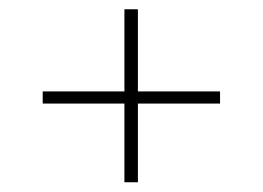

<svg xmlns="http://www.w3.org/2000/svg" viewBox="-20 -458 556 406"><path d="M271.6 -72.6V-239H445.3V-264.7H271.6V-438.4H243.1V-264.7H70.3V-239H243.1V-72.6Z"/></svg>

Font: Arad-FD-VF Thin
Style: Regular
Weight: 100
Designer: Mohammad Darvishi
Version: Version 1.010;September 21, 2024;FontCreator 15.0.0.2992 64-